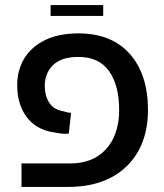

<svg xmlns="http://www.w3.org/2000/svg" viewBox="-20 -739 650 759"><path d="M65 0V-93H258Q319 -93 362 -119Q405 -145 428 -192.5Q451 -240 451 -304Q451 -402 411 -458Q371 -514 290 -514Q223 -514 190 -482Q157 -450 157 -399Q157 -360 175 -332.5Q193 -305 231 -299Q240 -296 247.5 -294.5Q255 -293 261 -293L252 -211Q242 -209 227.5 -210.5Q213 -212 191 -216Q122 -227 85 -277Q48 -327 48 -402Q48 -462 76 -508Q104 -554 158 -580.5Q212 -607 290 -607Q421 -607 493 -526Q565 -445 565 -304Q565 -211 527.5 -143Q490 -75 419.5 -37.5Q349 0 248 0ZM180 -676V-719H388V-676Z"/></svg>

Font: Noto Sans Hebrew Thin Medium
Style: Regular
Weight: 500
Version: Version 3.001